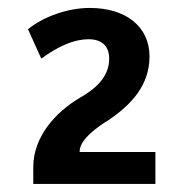

<svg xmlns="http://www.w3.org/2000/svg" viewBox="-20 -740 428 479"><path d="M367.7 -360.8H178.7V-362.3C178.7 -393.6 228.5 -426.8 251.5 -440.9C307.6 -479 353 -527.3 353 -599.1C353 -673.3 294.4 -720.2 204.1 -720.2C148.4 -720.2 87.9 -698.2 49.8 -667L83 -593.8C127 -626 166 -642.1 200.7 -642.1C234.4 -642.1 252.4 -625 252.4 -593.3C252.4 -546.9 216.3 -517.1 179.2 -496.1C117.2 -459 63 -398.4 63 -322.8V-281.2H367.7Z"/></svg>

Font: Winston SemiBold
Style: Regular
Weight: 600
Designer: Vernon Adams, Kim Jin-seong, David Berlow, Cristiano Sobral
Foundry: The Winston Project Authors
Version: Version 3.004